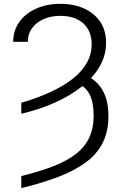

<svg xmlns="http://www.w3.org/2000/svg" viewBox="-20 -757 626 990"><path d="M89.8 -170.4V-227.1Q174.8 -252 241.9 -283.2Q309.1 -314.5 356.2 -351.8Q403.3 -389.2 428 -433.6Q452.6 -478 452.6 -529.8Q452.1 -597.7 409.7 -636.2Q367.2 -674.8 292.5 -675.3Q242.2 -675.3 203.9 -658Q165.5 -640.6 144.3 -610.6Q123 -580.6 123.5 -541.5H47.9Q48.3 -600.1 79.8 -644Q111.3 -688 166.5 -712.6Q221.7 -737.3 292.5 -737.3Q360.8 -737.3 413.8 -713.1Q466.8 -689 497.1 -644Q527.3 -599.1 526.9 -535.6Q526.9 -472.2 494.4 -415.3Q461.9 -358.4 402.8 -311.3Q343.8 -264.2 263.9 -228.3Q184.1 -192.4 89.8 -170.4ZM379.4 -327.6 417.5 -370.6Q456.5 -354.5 483.6 -326.2Q510.7 -297.9 524.9 -256.3Q539.1 -214.8 539.1 -157.7Q539.1 -78.1 509 -19.5Q479 39.1 421.1 81.3Q363.3 123.5 280 155.3Q196.8 187 89.8 212.9V150.9Q184.6 127.4 254.9 100.1Q325.2 72.8 371.3 36.9Q417.5 1 440.2 -47.6Q462.9 -96.2 462.9 -162.1Q462.9 -228 442.6 -268.8Q422.4 -309.6 379.4 -327.6Z"/></svg>

Font: Inter Tight Light
Style: Regular
Weight: 300
Designer: Rasmus Andersson
Foundry: rsms
Version: Version 3.004